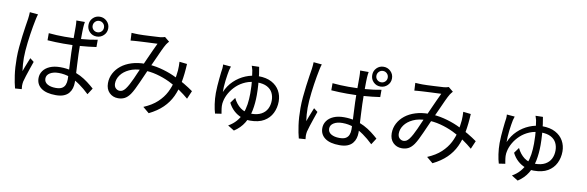

<svg xmlns="http://www.w3.org/2000/svg" viewBox="-58 -1378 6116 1999"><g transform="rotate(10 3000.0 -378.5)"><path d="M375 -580Q418 -576 459.5 -574Q501 -572 544 -572Q635 -572 724 -579Q813 -586 889 -601V-524Q809 -512 720 -505.5Q631 -499 543 -499Q500 -499 459.5 -500.5Q419 -502 375 -505ZM725 -760Q722 -744 720.5 -729.5Q719 -715 718 -699Q717 -681 716.5 -653.5Q716 -626 716 -594Q716 -562 716 -532Q716 -475 718 -418Q720 -361 723 -307Q726 -253 728.5 -206Q731 -159 731 -120Q731 -89 722.5 -60Q714 -31 694.5 -7.5Q675 16 641.5 29.5Q608 43 558 43Q457 43 404 4.5Q351 -34 351 -102Q351 -143 375 -177.5Q399 -212 445 -232Q491 -252 556 -252Q619 -252 673 -238Q727 -224 772.5 -200.5Q818 -177 856 -148Q894 -119 925 -91L882 -24Q830 -74 777.5 -111Q725 -148 669 -169Q613 -190 549 -190Q493 -190 457.5 -168Q422 -146 422 -109Q422 -71 456 -51Q490 -31 544 -31Q587 -31 610 -44.5Q633 -58 643 -82.5Q653 -107 653 -140Q653 -167 651 -212.5Q649 -258 646 -313Q643 -368 641 -424.5Q639 -481 639 -531Q639 -583 639 -627.5Q639 -672 639 -698Q639 -711 638 -728.5Q637 -746 635 -760ZM231 -753Q228 -745 224.5 -732.5Q221 -720 218.5 -707.5Q216 -695 214 -686Q208 -657 201 -618.5Q194 -580 187.5 -535.5Q181 -491 175.5 -445.5Q170 -400 167 -358Q164 -316 164 -283Q164 -246 166.5 -213Q169 -180 174 -143Q182 -166 192 -192Q202 -218 212.5 -244Q223 -270 231 -290L272 -258Q260 -224 245.5 -181.5Q231 -139 218.5 -100.5Q206 -62 200 -37Q198 -27 197 -14.5Q196 -2 196 8Q197 15 197.5 25Q198 35 199 43L129 48Q114 -6 102.5 -86.5Q91 -167 91 -269Q91 -324 96.5 -384.5Q102 -445 109.5 -503Q117 -561 124.5 -609.5Q132 -658 137 -689Q139 -707 141 -725.5Q143 -744 143 -761ZM811 -736Q811 -711 828.5 -694Q846 -677 871 -677Q896 -677 913.5 -694Q931 -711 931 -736Q931 -762 913.5 -779.5Q896 -797 871 -797Q846 -797 828.5 -779Q811 -761 811 -736ZM767 -736Q767 -780 797 -810.5Q827 -841 871 -841Q914 -841 945 -810.5Q976 -780 976 -736Q976 -692 945 -662Q914 -632 871 -632Q827 -632 797 -662Q767 -692 767 -736Z M1223 -733Q1242 -732 1262.5 -731Q1283 -730 1298 -730Q1318 -730 1349.5 -731Q1381 -732 1415 -734Q1449 -736 1479 -737.5Q1509 -739 1524 -740Q1539 -742 1551.5 -744.5Q1564 -747 1574 -751L1624 -710Q1617 -702 1610.5 -694Q1604 -686 1598 -677Q1582 -651 1560 -603.5Q1538 -556 1513.5 -500.5Q1489 -445 1465 -394Q1450 -360 1432.5 -320.5Q1415 -281 1397 -240.5Q1379 -200 1361.5 -165Q1344 -130 1328 -107Q1301 -69 1271 -53.5Q1241 -38 1202 -38Q1146 -38 1109 -75Q1072 -112 1072 -175Q1072 -231 1097.5 -279.5Q1123 -328 1168.5 -364Q1214 -400 1277.5 -420Q1341 -440 1417 -440Q1501 -440 1579.5 -420.5Q1658 -401 1726.5 -370.5Q1795 -340 1851.5 -306.5Q1908 -273 1948 -244L1911 -158Q1867 -196 1812 -233.5Q1757 -271 1692 -302Q1627 -333 1554.5 -352Q1482 -371 1405 -371Q1323 -371 1264.5 -343.5Q1206 -316 1175.5 -273.5Q1145 -231 1145 -185Q1145 -152 1163.5 -134.5Q1182 -117 1205 -117Q1222 -117 1236 -125Q1250 -133 1265 -152Q1281 -173 1297 -203Q1313 -233 1329 -268Q1345 -303 1360 -339Q1375 -375 1390 -406Q1410 -450 1430.5 -497Q1451 -544 1471.5 -588Q1492 -632 1509 -668Q1494 -667 1466.5 -666Q1439 -665 1407 -663.5Q1375 -662 1346.5 -660.5Q1318 -659 1301 -658Q1285 -657 1265 -655.5Q1245 -654 1227 -652ZM1848 -514Q1843 -408 1827 -321Q1811 -234 1778 -164Q1745 -94 1688 -38.5Q1631 17 1544 60L1478 5Q1566 -32 1621 -83.5Q1676 -135 1706.5 -194.5Q1737 -254 1749.5 -315Q1762 -376 1767 -431Q1768 -454 1768.5 -478Q1769 -502 1767 -523Z M2303 -567Q2300 -558 2297 -547Q2294 -536 2291 -527Q2287 -507 2282 -477Q2277 -447 2273 -413Q2269 -379 2267 -347Q2265 -315 2266 -291Q2296 -362 2349 -412.5Q2402 -463 2468.5 -490.5Q2535 -518 2604 -518Q2687 -518 2743 -488Q2799 -458 2827.5 -407.5Q2856 -357 2856 -295Q2856 -228 2828 -171Q2800 -114 2743 -80.5Q2686 -47 2596 -47Q2548 -47 2503.5 -64Q2459 -81 2422.5 -114Q2386 -147 2362 -195L2404 -253Q2433 -192 2480.5 -156Q2528 -120 2596 -120Q2660 -120 2701.5 -142.5Q2743 -165 2763 -204Q2783 -243 2783 -293Q2783 -337 2765 -373Q2747 -409 2707 -430.5Q2667 -452 2602 -452Q2536 -452 2482 -429.5Q2428 -407 2387.5 -369.5Q2347 -332 2321 -287Q2295 -242 2286 -197Q2284 -187 2282 -174Q2280 -161 2281 -147Q2281 -138 2283 -122.5Q2285 -107 2287.5 -91.5Q2290 -76 2292 -66L2225 -56Q2213 -94 2204.5 -151.5Q2196 -209 2196 -269Q2196 -305 2199 -344.5Q2202 -384 2205.5 -420.5Q2209 -457 2212.5 -486.5Q2216 -516 2219 -533Q2220 -544 2220 -555Q2220 -566 2219 -574ZM2593 -615Q2599 -587 2605 -540.5Q2611 -494 2615.5 -437Q2620 -380 2620 -321Q2620 -234 2605 -158Q2590 -82 2552.5 -20.5Q2515 41 2449 84L2381 42Q2430 14 2463 -24Q2496 -62 2515 -109Q2534 -156 2542 -210.5Q2550 -265 2550 -325Q2550 -413 2542.5 -473.5Q2535 -534 2529 -567Q2526 -580 2522 -591.5Q2518 -603 2515 -613Z M3375 -580Q3418 -576 3459.5 -574Q3501 -572 3544 -572Q3635 -572 3724 -579Q3813 -586 3889 -601V-524Q3809 -512 3720 -505.5Q3631 -499 3543 -499Q3500 -499 3459.5 -500.5Q3419 -502 3375 -505ZM3725 -760Q3722 -744 3720.5 -729.5Q3719 -715 3718 -699Q3717 -681 3716.5 -653.5Q3716 -626 3716 -594Q3716 -562 3716 -532Q3716 -475 3718 -418Q3720 -361 3723 -307Q3726 -253 3728.5 -206Q3731 -159 3731 -120Q3731 -89 3722.5 -60Q3714 -31 3694.5 -7.5Q3675 16 3641.5 29.5Q3608 43 3558 43Q3457 43 3404 4.5Q3351 -34 3351 -102Q3351 -143 3375 -177.5Q3399 -212 3445 -232Q3491 -252 3556 -252Q3619 -252 3673 -238Q3727 -224 3772.5 -200.5Q3818 -177 3856 -148Q3894 -119 3925 -91L3882 -24Q3830 -74 3777.5 -111Q3725 -148 3669 -169Q3613 -190 3549 -190Q3493 -190 3457.5 -168Q3422 -146 3422 -109Q3422 -71 3456 -51Q3490 -31 3544 -31Q3587 -31 3610 -44.5Q3633 -58 3643 -82.5Q3653 -107 3653 -140Q3653 -167 3651 -212.5Q3649 -258 3646 -313Q3643 -368 3641 -424.5Q3639 -481 3639 -531Q3639 -583 3639 -627.5Q3639 -672 3639 -698Q3639 -711 3638 -728.5Q3637 -746 3635 -760ZM3231 -753Q3228 -745 3224.5 -732.5Q3221 -720 3218.5 -707.5Q3216 -695 3214 -686Q3208 -657 3201 -618.5Q3194 -580 3187.5 -535.5Q3181 -491 3175.5 -445.5Q3170 -400 3167 -358Q3164 -316 3164 -283Q3164 -246 3166.5 -213Q3169 -180 3174 -143Q3182 -166 3192 -192Q3202 -218 3212.5 -244Q3223 -270 3231 -290L3272 -258Q3260 -224 3245.5 -181.5Q3231 -139 3218.5 -100.5Q3206 -62 3200 -37Q3198 -27 3197 -14.5Q3196 -2 3196 8Q3197 15 3197.5 25Q3198 35 3199 43L3129 48Q3114 -6 3102.5 -86.5Q3091 -167 3091 -269Q3091 -324 3096.5 -384.5Q3102 -445 3109.5 -503Q3117 -561 3124.5 -609.5Q3132 -658 3137 -689Q3139 -707 3141 -725.5Q3143 -744 3143 -761ZM3811 -736Q3811 -711 3828.5 -694Q3846 -677 3871 -677Q3896 -677 3913.5 -694Q3931 -711 3931 -736Q3931 -762 3913.5 -779.5Q3896 -797 3871 -797Q3846 -797 3828.5 -779Q3811 -761 3811 -736ZM3767 -736Q3767 -780 3797 -810.5Q3827 -841 3871 -841Q3914 -841 3945 -810.5Q3976 -780 3976 -736Q3976 -692 3945 -662Q3914 -632 3871 -632Q3827 -632 3797 -662Q3767 -692 3767 -736Z M4223 -733Q4242 -732 4262.5 -731Q4283 -730 4298 -730Q4318 -730 4349.5 -731Q4381 -732 4415 -734Q4449 -736 4479 -737.5Q4509 -739 4524 -740Q4539 -742 4551.5 -744.5Q4564 -747 4574 -751L4624 -710Q4617 -702 4610.5 -694Q4604 -686 4598 -677Q4582 -651 4560 -603.5Q4538 -556 4513.5 -500.5Q4489 -445 4465 -394Q4450 -360 4432.5 -320.5Q4415 -281 4397 -240.5Q4379 -200 4361.5 -165Q4344 -130 4328 -107Q4301 -69 4271 -53.5Q4241 -38 4202 -38Q4146 -38 4109 -75Q4072 -112 4072 -175Q4072 -231 4097.5 -279.5Q4123 -328 4168.5 -364Q4214 -400 4277.5 -420Q4341 -440 4417 -440Q4501 -440 4579.5 -420.5Q4658 -401 4726.5 -370.5Q4795 -340 4851.5 -306.5Q4908 -273 4948 -244L4911 -158Q4867 -196 4812 -233.5Q4757 -271 4692 -302Q4627 -333 4554.5 -352Q4482 -371 4405 -371Q4323 -371 4264.5 -343.5Q4206 -316 4175.5 -273.5Q4145 -231 4145 -185Q4145 -152 4163.5 -134.5Q4182 -117 4205 -117Q4222 -117 4236 -125Q4250 -133 4265 -152Q4281 -173 4297 -203Q4313 -233 4329 -268Q4345 -303 4360 -339Q4375 -375 4390 -406Q4410 -450 4430.5 -497Q4451 -544 4471.5 -588Q4492 -632 4509 -668Q4494 -667 4466.5 -666Q4439 -665 4407 -663.5Q4375 -662 4346.5 -660.5Q4318 -659 4301 -658Q4285 -657 4265 -655.5Q4245 -654 4227 -652ZM4848 -514Q4843 -408 4827 -321Q4811 -234 4778 -164Q4745 -94 4688 -38.5Q4631 17 4544 60L4478 5Q4566 -32 4621 -83.5Q4676 -135 4706.5 -194.5Q4737 -254 4749.5 -315Q4762 -376 4767 -431Q4768 -454 4768.5 -478Q4769 -502 4767 -523Z M5303 -567Q5300 -558 5297 -547Q5294 -536 5291 -527Q5287 -507 5282 -477Q5277 -447 5273 -413Q5269 -379 5267 -347Q5265 -315 5266 -291Q5296 -362 5349 -412.5Q5402 -463 5468.5 -490.5Q5535 -518 5604 -518Q5687 -518 5743 -488Q5799 -458 5827.5 -407.5Q5856 -357 5856 -295Q5856 -228 5828 -171Q5800 -114 5743 -80.5Q5686 -47 5596 -47Q5548 -47 5503.5 -64Q5459 -81 5422.5 -114Q5386 -147 5362 -195L5404 -253Q5433 -192 5480.5 -156Q5528 -120 5596 -120Q5660 -120 5701.5 -142.5Q5743 -165 5763 -204Q5783 -243 5783 -293Q5783 -337 5765 -373Q5747 -409 5707 -430.5Q5667 -452 5602 -452Q5536 -452 5482 -429.5Q5428 -407 5387.5 -369.5Q5347 -332 5321 -287Q5295 -242 5286 -197Q5284 -187 5282 -174Q5280 -161 5281 -147Q5281 -138 5283 -122.5Q5285 -107 5287.5 -91.5Q5290 -76 5292 -66L5225 -56Q5213 -94 5204.5 -151.5Q5196 -209 5196 -269Q5196 -305 5199 -344.5Q5202 -384 5205.5 -420.5Q5209 -457 5212.5 -486.5Q5216 -516 5219 -533Q5220 -544 5220 -555Q5220 -566 5219 -574ZM5593 -615Q5599 -587 5605 -540.5Q5611 -494 5615.5 -437Q5620 -380 5620 -321Q5620 -234 5605 -158Q5590 -82 5552.5 -20.5Q5515 41 5449 84L5381 42Q5430 14 5463 -24Q5496 -62 5515 -109Q5534 -156 5542 -210.5Q5550 -265 5550 -325Q5550 -413 5542.5 -473.5Q5535 -534 5529 -567Q5526 -580 5522 -591.5Q5518 -603 5515 -613Z"/></g></svg>

Font: Noto Sans SC Thin
Style: Regular
Weight: 400
Version: Version 2.004-H2;hotconv 1.0.118;makeotfexe 2.5.65603